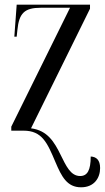

<svg xmlns="http://www.w3.org/2000/svg" viewBox="-20 -556 447 817"><path d="M325 241C381 241 406 201 406 159C406 125 390 111 366 110C366 168 352 193 321 193C280 193 261 149 238 103C211 48 182 -1 112 -10L363 -519V-536H51L41 -400H51L54 -428C61 -500 84 -523 154 -523H278L28 -17V0H80C159 0 181 51 216 134C242 195 265 241 325 241Z"/></svg>

Font: Noto Serif Display ExtraCondensed
Style: Regular
Weight: 400
Width: 2
Designer: Monotype Design Team
Foundry: Monotype Imaging Inc.
Version: Version 2.009